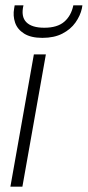

<svg xmlns="http://www.w3.org/2000/svg" viewBox="-20 -700 329 720"><path d="M19 0 107 -496H152L64 0ZM139 -558Q96 -558 70.5 -574Q45 -590 36.5 -615.5Q28 -641 33 -668L35 -680H68Q58 -638 78.5 -617Q99 -596 146 -596Q195 -596 221 -618.5Q247 -641 255 -680H289L287 -668Q281 -641 263 -615.5Q245 -590 214 -574Q183 -558 139 -558Z"/></svg>

Font: DM Sans 28pt ExtraLight
Style: Italic
Weight: 250
Italic angle: -10°
Version: Version 4.004;gftools[0.9.30]